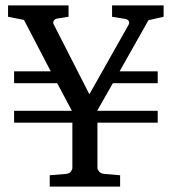

<svg xmlns="http://www.w3.org/2000/svg" viewBox="-20 -691 636 711"><path d="M529.8 -616.2 422.9 -426.8H564V-382.8H397.9L339.8 -280.8H564V-236.8H340.8V-68.8Q340.8 -63.5 347.2 -55.7Q353.5 -47.9 367.2 -46.9L424.8 -42V0H164.1V-42L223.1 -46.9Q236.8 -47.9 242.4 -55.7Q248 -63.5 248 -68.8V-236.8H32.2V-280.8H246.1L191.9 -382.8H32.2V-426.8H168L68.8 -617.2L9.8 -628.9V-670.9H233.9V-628.9L190.9 -622.1Q182.6 -620.6 179 -614Q175.3 -607.4 179.2 -600.1L311 -341.8L456.1 -599.1Q457.5 -601.1 458.3 -604.5Q459 -607.9 457.8 -611.1Q456.5 -614.3 453.1 -617.2Q449.7 -620.1 442.9 -621.1L395 -628.9V-670.9H585.9V-628.9Z"/></svg>

Font: Charis SIL Am
Style: Regular
Weight: 400
Foundry: SIL International
Version: Version 5.000